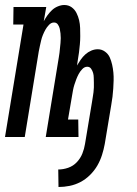

<svg xmlns="http://www.w3.org/2000/svg" viewBox="-28 -548 548 768"><path d="M206 200 205 130Q225 130 245 123Q265 116 279.5 100.5Q294 85 301.5 66Q309 47 312 28L340 -140Q341 -149 343 -159Q345 -169 346 -179Q347 -189 347.5 -198.5Q348 -208 347.5 -217.5Q347 -227 347 -237Q347 -247 344.5 -256Q342 -265 336.5 -273Q331 -281 321 -281Q310 -281 301 -271.5Q292 -262 286.5 -251.5Q281 -241 277 -230.5Q273 -220 269.5 -209Q266 -198 264 -187Q262 -176 260 -164L244 -70H285L286 0H155L207 -317Q209 -327 210 -337Q211 -347 212 -356.5Q213 -366 214 -376Q215 -386 215 -395.5Q215 -405 214 -414.5Q213 -424 211 -433Q209 -442 203.5 -450Q198 -458 188 -458Q177 -458 168 -448.5Q159 -439 153.5 -429Q148 -419 143.5 -408Q139 -397 136.5 -386Q134 -375 131.5 -364Q129 -353 127 -342L71 0H-8L66 -450H25L26 -520H157L147 -463Q154 -476 162 -487Q170 -498 180 -507.5Q190 -517 203.5 -522.5Q217 -528 229 -528Q246 -528 258.5 -519Q271 -510 278 -496Q285 -482 288.5 -467Q292 -452 292.5 -436Q293 -420 293 -403.5Q293 -387 291.5 -371Q290 -355 288 -338.5Q286 -322 283 -306L280 -286Q287 -298 295 -309.5Q303 -321 313.5 -330.5Q324 -340 337 -345.5Q350 -351 363 -351Q379 -351 392 -341.5Q405 -332 411 -318.5Q417 -305 420.5 -289.5Q424 -274 425.5 -258Q427 -242 426.5 -226Q426 -210 425 -193.5Q424 -177 422 -161Q420 -145 417 -128L391 28Q387 50 380 72Q373 94 361.5 114Q350 134 332.5 151.5Q315 169 294 180Q273 191 250.5 195.5Q228 200 206 200Z"/></svg>

Font: Iosevka Curly Slab
Style: Italic
Weight: 400
Italic angle: -9°
Monospace: yes
Designer: Belleve Invis
Foundry: Belleve Invis
Version: Version 22.1.2; ttfautohint (v1.8.4)